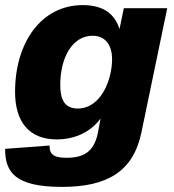

<svg xmlns="http://www.w3.org/2000/svg" viewBox="-26 -570 681 752"><path d="M217 162C391 162 496 104 528 -52L629 -538H459L442 -456C425 -511 384 -550 298 -550C136 -550 33 -404 33 -210C33 -93 88 -24 196 -24C274 -24 333 -58 368 -106L357 -48C342 24 302 48 235 48C180 48 168 32 168 0L-6 13C-6 104 32 162 217 162ZM278 -145C228 -145 210 -179 210 -237C210 -344 257 -430 337 -430C386 -430 413 -394 413 -338C413 -260 371 -145 278 -145Z"/></svg>

Font: Geist ExtraBold
Style: Italic
Weight: 800
Italic angle: -12°
Designer: Basement.studio, Andrés Briganti, Mateo Zaragoza
Foundry: Basement.studio, Vercel, Andrés Briganti, Guido Ferreyra, Mateo Zaragoza
Version: Version 1.500